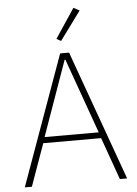

<svg xmlns="http://www.w3.org/2000/svg" viewBox="-61 -981 733 1028"><g transform="rotate(-5 305.0 -467.5)"><path d="M541 0 460 -227H149L68 0H30L281 -698H329L580 0ZM306 -662H302L159 -259H450ZM292 -764 268 -777 373 -935 405 -918Z"/></g></svg>

Font: IBM Plex Sans Thai ExtLt
Style: Regular
Weight: 200
Designer: Mike Abbink, Paul van der Laan, Pieter van Rosmalen, Ben Mitchell, Mark Frömberg
Foundry: Bold Monday
Version: Version 1.2